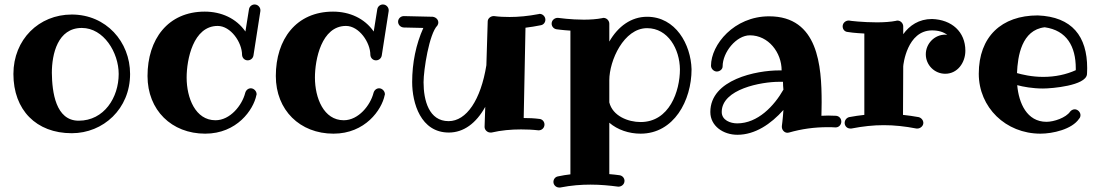

<svg xmlns="http://www.w3.org/2000/svg" viewBox="-20 -572 4919 859"><path d="M511 -241C511 -136 446 -32 332 -32C229 -32 213 -160 212 -246C212 -330 238 -447 346 -447C444 -447 511 -337 511 -241ZM562 -241C562 -385 455 -507 301 -507C154 -507 40 -395 40 -241C40 -80 142 24 301 24C442 24 562 -85 562 -241Z M1145 -523C1145 -524 1145 -525 1145 -527C1145 -538 1135 -552 1119 -552C1107 -552 1096 -543 1094 -531L1078 -431C1037 -490 970 -520 896 -520C731 -520 640 -396 640 -232C640 -79 748 26 898 26C1040 26 1114 -81 1127 -146C1128 -148 1128 -149 1128 -151C1128 -164 1116 -177 1102 -177C1090 -177 1080 -168 1077 -156C1063 -101 1010 -34 944 -34C854 -34 815 -134 815 -225C815 -305 844 -456 954 -456C1012 -456 1063 -383 1063 -326C1064 -312 1075 -302 1088 -302C1101 -302 1112 -311 1114 -324Z M1719 -523C1719 -524 1719 -525 1719 -527C1719 -538 1709 -552 1693 -552C1681 -552 1670 -543 1668 -531L1652 -431C1611 -490 1544 -520 1470 -520C1305 -520 1214 -396 1214 -232C1214 -79 1322 26 1472 26C1614 26 1688 -81 1701 -146C1702 -148 1702 -149 1702 -151C1702 -164 1690 -177 1676 -177C1664 -177 1654 -168 1651 -156C1637 -101 1584 -34 1518 -34C1428 -34 1389 -134 1389 -225C1389 -305 1418 -456 1528 -456C1586 -456 1637 -383 1637 -326C1638 -312 1649 -302 1662 -302C1675 -302 1686 -311 1688 -324Z M2420 -484C2420 -497 2409 -510 2394 -510C2393 -510 2391 -509 2390 -509C2343 -500 2300 -496 2260 -496C2236 -496 2213 -497 2191 -500C2190 -500 2189 -500 2188 -500C2176 -500 2162 -490 2162 -476L2156 -280C2131 -125 2067 -30 1987 -30C1899 -30 1875 -123 1875 -204C1875 -259 1900 -421 1937 -458C1939 -462 1941 -466 1941 -471C1941 -485 1930 -495 1916 -497C1787 -500 1787 -500 1787 -500C1772 -500 1761 -488 1761 -475C1761 -461 1772 -450 1786 -449L1874 -447C1841 -374 1824 -290 1824 -205C1824 -111 1862 21 1988 21C2054 21 2110 -20 2151 -94L2148 -5C2148 -5 2148 -5 2148 -4C2148 9 2160 21 2174 21C2176 21 2177 21 2179 21C2222 11 2266 7 2311 7C2336 7 2362 8 2388 11C2389 11 2390 11 2391 11C2403 11 2416 1 2416 -15C2416 -27 2407 -39 2393 -40C2370 -43 2346 -44 2323 -44L2331 -448C2353 -451 2376 -454 2399 -459C2412 -461 2420 -472 2420 -484Z M3022 -262C3022 -164 2975 -26 2846 -26C2790 -26 2721 -53 2706 -114C2706 -211 2706 -212 2706 -213C2706 -301 2771 -446 2875 -446C2969 -446 3021 -352 3022 -262ZM3074 -262C3071 -373 3003 -497 2875 -497C2804 -497 2745 -454 2706 -386V-466C2706 -479 2695 -492 2680 -492C2678 -492 2677 -492 2675 -491C2650 -486 2620 -484 2592 -484C2533 -484 2478 -492 2477 -492C2476 -492 2475 -492 2474 -492C2463 -492 2448 -483 2448 -466C2448 -454 2457 -443 2470 -441C2472 -441 2497 -437 2532 -435V208C2514 210 2496 213 2477 217C2464 219 2456 230 2456 242C2456 255 2467 267 2482 267C2483 267 2485 267 2486 267C2537 257 2581 254 2622 254C2667 254 2707 258 2745 263C2746 263 2747 263 2748 263C2759 263 2774 254 2774 237C2774 225 2765 214 2752 212C2737 210 2721 208 2706 207V-23C2743 9 2794 26 2846 26C2995 26 3074 -122 3074 -262Z M3485 -171C3444 -99 3371 -20 3278 -20C3248 -20 3209 -34 3209 -71C3209 -174 3387 -206 3465 -206C3471 -206 3477 -206 3483 -206C3483 -194 3484 -182 3485 -171ZM3719 -2C3733 -2 3744 -14 3744 -28C3744 -42 3734 -53 3720 -54C3708 -54 3696 -55 3685 -55C3675 -55 3665 -54 3655 -54C3655 -67 3656 -87 3656 -114C3656 -277 3641 -499 3421 -499C3264 -499 3161 -372 3161 -278C3161 -265 3173 -252 3187 -252C3200 -252 3213 -262 3213 -275C3213 -338 3274 -414 3335 -414C3418 -414 3477 -337 3477 -257C3474 -257 3469 -257 3465 -257C3366 -257 3158 -217 3158 -71C3158 -8 3216 31 3279 31C3358 31 3429 -17 3485 -80C3482 -35 3478 -9 3478 -8C3478 -7 3478 -5 3478 -4C3478 8 3488 22 3503 22C3506 22 3508 21 3510 21C3566 5 3622 -3 3683 -3C3694 -3 3706 -3 3717 -2C3718 -2 3718 -2 3719 -2Z M4209 -242C4264 -242 4299 -292 4299 -345C4299 -430 4238 -484 4150 -487C4091 -487 4049 -458 4021 -419V-454C4021 -467 4010 -480 3995 -480C3993 -480 3991 -480 3990 -479C3965 -474 3934 -472 3903 -472C3841 -472 3780 -479 3779 -480C3778 -480 3777 -480 3776 -480C3764 -480 3750 -470 3750 -454C3750 -441 3759 -430 3772 -429C3775 -428 3806 -424 3847 -422V-58C3825 -56 3802 -52 3779 -48C3767 -45 3759 -34 3759 -22C3759 -9 3769 3 3784 3C3786 3 3787 3 3789 3C3841 -7 3887 -12 3934 -12C3981 -12 4028 -7 4080 3C4082 3 4084 3 4085 3C4097 3 4111 -8 4111 -22C4111 -34 4102 -45 4090 -48C4066 -52 4043 -56 4020 -58L4021 -275C4021 -282 4038 -436 4150 -436C4179 -436 4201 -429 4218 -416C4215 -416 4212 -417 4209 -417C4161 -417 4122 -377 4122 -329C4122 -281 4161 -242 4209 -242Z M4793 -258C4751 -239 4702 -228 4647 -228C4595 -228 4551 -239 4530 -245C4533 -321 4551 -438 4654 -450C4753 -436 4793 -364 4793 -266C4793 -263 4793 -260 4793 -258ZM4843 -239C4843 -241 4844 -251 4844 -267C4844 -409 4777 -497 4623 -503C4461 -503 4359 -408 4359 -242C4359 -92 4479 26 4635 26C4689 26 4776 7 4808 -41C4812 -45 4814 -51 4814 -57C4814 -70 4802 -83 4788 -83C4781 -83 4773 -79 4768 -73C4749 -45 4695 -27 4662 -27C4574 -27 4538 -111 4531 -191C4557 -184 4599 -176 4646 -176C4687 -176 4837 -189 4843 -239Z"/></svg>

Font: Ribeye
Style: Regular
Weight: 400
Designer: Astigmatic (AOETI)
Foundry: Astigmatic (AOETI)
Version: Version 1.000